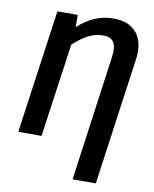

<svg xmlns="http://www.w3.org/2000/svg" viewBox="-97 -779 846 1058"><g transform="rotate(10 325.5 -250.0)"><path d="M454 -706C374 -706 314 -676 254 -623V-691H140L43 0H173L247 -524C302 -572 348 -604 411 -604C471 -604 490 -569 480 -496L383 206H513L613 -511C628 -622 576 -706 454 -706Z"/></g></svg>

Font: Fira Sans Medium
Style: Italic
Weight: 500
Italic angle: -8°
Designer: bBox Type GmbH & Carrois Corporate GbR & Edenspiekermann AG
Foundry: bBox Type GmbH & Carrois Corporate GbR & Edenspiekermann AG
Version: Version 4.301;PS 004.301;hotconv 1.0.88;makeotf.lib2.5.64775